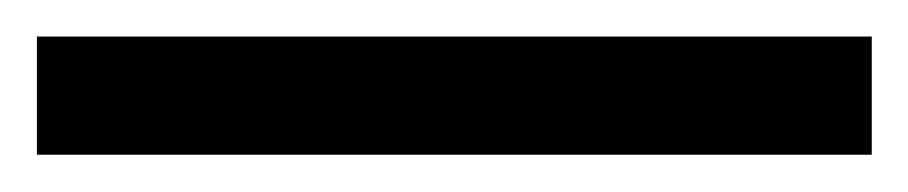

<svg xmlns="http://www.w3.org/2000/svg" viewBox="-22 70 492 104"><path d="M450.2 153.8H-2V89.8H450.2Z"/></svg>

Font: Samim FD
Style: FD
Weight: 400
Foundry: DejaVu fonts team - Redesigned by Saber Rastikerdar
Version: Version 4.00 December 17, 2020